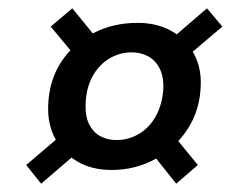

<svg xmlns="http://www.w3.org/2000/svg" viewBox="-20 -529 582 462"><path d="M248 -120Q201 -120 166 -140.5Q131 -161 112.5 -196Q94 -231 96 -276Q98 -335 127 -379.5Q156 -424 204 -449Q252 -474 311 -474Q357 -474 391.5 -455Q426 -436 445.5 -401.5Q465 -367 463 -322Q461 -264 431.5 -218.5Q402 -173 354 -146.5Q306 -120 248 -120ZM79 -87 43 -132 144 -218 185 -178ZM404 -87 337 -171 389 -214 456 -132ZM260 -192Q290 -192 315.5 -207.5Q341 -223 356 -251.5Q371 -280 373 -316Q374 -346 363.5 -365.5Q353 -385 335.5 -394Q318 -403 297 -403Q267 -403 242 -387.5Q217 -372 202 -344Q187 -316 186 -278Q185 -248 195 -229Q205 -210 222 -201Q239 -192 260 -192ZM172 -381 102 -465 154 -509 225 -422ZM410 -376 377 -422 478 -509 515 -465Z"/></svg>

Font: DM Sans 17pt Medium
Style: Italic
Weight: 500
Italic angle: -10°
Version: Version 4.004;gftools[0.9.30]